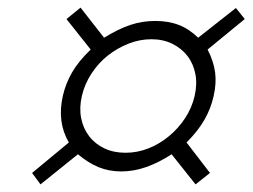

<svg xmlns="http://www.w3.org/2000/svg" viewBox="-20 -481 663 504"><path d="M160.7 -107 64.2 -27 86.3 3 184.5 -76C203 -60.7 221.2 -49.3 239.2 -42C257.2 -34.7 276.8 -31 298.2 -31C320.2 -31 342 -34.8 363.8 -42.5C385.6 -50.2 407.8 -61.3 430.5 -76L493.3 3L531.2 -27L469.7 -107C489.7 -127 505.2 -146.7 516.3 -166C527.5 -185.3 535.6 -206 540.6 -228C545.9 -250.7 547.2 -271.7 544.7 -291C542.1 -310.3 535.6 -330.3 525 -351L622.5 -431L599.2 -460L500.2 -382C484.4 -397.3 467.5 -408.5 449.4 -415.5C431.4 -422.5 410.7 -426 387.3 -426C364.7 -426 342.9 -422.5 321.9 -415.5C301 -408.5 278.1 -397.3 253.2 -382L191.4 -461L154.5 -431L218 -351C196.6 -330.3 180.3 -310.3 169.2 -291C158.1 -271.7 150 -251.3 145.1 -230C134.5 -184 139.7 -143 160.7 -107ZM377.3 -378C397.9 -378 416.3 -374 432.5 -366C448.6 -358 461.9 -347.3 472.1 -334C482.4 -320.7 489.2 -305 492.8 -287C496.3 -269 495.6 -249.7 490.9 -229C486.1 -208.3 477.8 -189 466 -171C454.2 -153 440 -137.2 423.5 -123.5C407 -109.8 389.1 -99.2 369.6 -91.5C350.2 -83.8 330.1 -80 309.5 -80C288.8 -80 270.4 -83.8 254.1 -91.5C237.9 -99.2 224.5 -109.8 214 -123.5C203.5 -137.2 196.5 -153 193 -171C189.5 -189 190.1 -208.3 194.9 -229C199.6 -249.7 208 -269.2 219.9 -287.5C231.8 -305.8 246.1 -321.7 262.8 -335C279.6 -348.3 297.8 -358.8 317.6 -366.5C337.4 -374.2 357.3 -378 377.3 -378Z"/></svg>

Font: Quattrocento
Style: Italic
Weight: 400
Italic angle: -13°
Designer: Pablo Impallari
Foundry: Pablo Impallari, Igino Marini, Branda Gallo
Version: Version 2.000